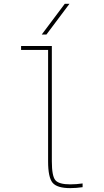

<svg xmlns="http://www.w3.org/2000/svg" viewBox="-20 -970 540 1000"><path d="M221.7 -790H197.3L317.4 -950.2H341.8ZM250 -129.9Q250 -52.7 268.6 -31.2Q287.1 -9.8 345.7 -9.8Q377.9 -9.8 410.2 -14.6V4.9Q377 9.8 345.7 9.8Q277.3 9.8 253.9 -18.1Q230.5 -45.9 230.5 -129.9V-710H89.8V-730.5H250Z"/></svg>

Font: Mgen+ 1m thin
Style: Regular
Weight: 100
Designer: [Source Han Sans]
Ryoko NISHIZUKA  (kana & ideographs); Paul D. Hunt (Latin, Greek & Cyrillic); Wenlong ZHANG  (bopomofo
Version: Version 1.059.20150602